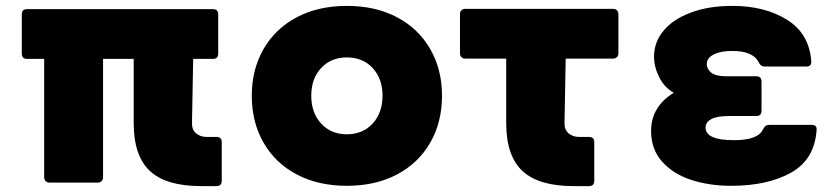

<svg xmlns="http://www.w3.org/2000/svg" viewBox="-20 -578 2848 652"><path d="M682 -113H715Q733 -113 733 -95V36Q733 54 715 54H663Q544 54 489 2.5Q434 -49 434 -160V-378H330V24Q330 32 325 37Q320 42 312 42H148Q140 42 135 37Q130 32 130 24V-378H72Q54 -378 54 -396V-529Q54 -547 72 -547H703Q721 -547 721 -529V-396Q721 -378 703 -378H636L632 -162Q631 -138 645.5 -125.5Q660 -113 682 -113Z M835 -253Q835 -342 875 -411.5Q915 -481 988 -519.5Q1061 -558 1158 -558Q1255 -558 1328 -519.5Q1401 -481 1441 -411.5Q1481 -342 1481 -253Q1481 -163 1441 -93.5Q1401 -24 1328 14.5Q1255 53 1158 53Q1061 53 988 14.5Q915 -24 875 -93.5Q835 -163 835 -253ZM1158 -122Q1212 -122 1245.5 -158.5Q1279 -195 1279 -253Q1279 -311 1245.5 -347Q1212 -383 1158 -383Q1104 -383 1070.5 -347Q1037 -311 1037 -253Q1037 -195 1070.5 -158.5Q1104 -122 1158 -122Z M1699 -160V-379H1560Q1552 -379 1547 -384Q1542 -389 1542 -397V-530Q1542 -538 1547 -543Q1552 -548 1560 -548H2062Q2070 -548 2075 -543Q2080 -538 2080 -530V-397Q2080 -389 2075 -384Q2070 -379 2062 -379H1901L1897 -162Q1896 -138 1910.5 -125.5Q1925 -113 1947 -113H1980Q1998 -113 1998 -95V36Q1998 54 1980 54H1928Q1809 54 1754 2.5Q1699 -49 1699 -160Z M2467 -405Q2427 -405 2403.5 -393Q2380 -381 2380 -360Q2380 -344 2395 -331.5Q2410 -319 2446 -319H2548Q2566 -319 2566 -301V-202Q2566 -184 2548 -184H2454Q2415 -184 2395.5 -173.5Q2376 -163 2376 -145Q2376 -102 2472 -102Q2553 -102 2570 -137Q2575 -147 2580 -150.5Q2585 -154 2593 -154H2736Q2755 -154 2753 -136Q2746 -36 2666 8.5Q2586 53 2463 53Q2389 53 2327.5 33Q2266 13 2228.5 -29Q2191 -71 2191 -133Q2191 -216 2268 -263Q2236 -281 2218.5 -316Q2201 -351 2201 -386Q2201 -435 2233.5 -474Q2266 -513 2326.5 -535.5Q2387 -558 2467 -558Q2577 -558 2652.5 -511Q2728 -464 2735 -370V-368Q2735 -352 2718 -352H2577Q2570 -352 2565 -355.5Q2560 -359 2555 -369Q2547 -385 2525 -395Q2503 -405 2467 -405Z"/></svg>

Font: LINE Seed JP_TTF ExtraBold
Style: Regular
Weight: 800
Designer: LY Corporation & Fontrix & Fontworks
Version: Version 1.015